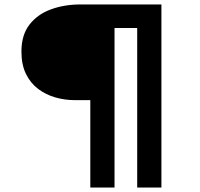

<svg xmlns="http://www.w3.org/2000/svg" viewBox="-20 -720 897 860"><path d="M384.5 120V-271.5H314Q270.5 -271.5 228.2 -283.5Q186 -295.5 151.5 -321.2Q117 -347 96.5 -388.5Q76 -430 76 -489Q76 -563.5 112.2 -610Q148.5 -656.5 208.5 -678.2Q268.5 -700 339 -700H703V120H594.5V-594.5H493V120Z"/></svg>

Font: Trispace SemiExpanded SemiBold
Style: Regular
Weight: 600
Width: 6
Designer: Tyler Finck
Foundry: Etcetera Type Company
Version: Version 1.210; ttfautohint (v1.8.3)